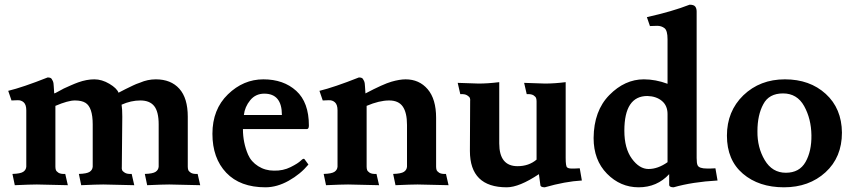

<svg xmlns="http://www.w3.org/2000/svg" viewBox="-20 -786 3642 818"><path d="M485 -391Q494 -396 514 -406Q534 -416 547 -422Q559 -428 577 -434Q609 -448 644 -448Q708 -448 744 -408Q780 -368 780 -289V-76Q780 -68 782 -62Q784 -56 793 -50Q803 -44 822 -45L833 3Q728 0 701 0Q674 0 607 3L597 -45Q631 -46 643 -54Q655 -62 656 -76V-256Q656 -310 637 -334Q618 -358 578 -358Q538 -358 498 -340Q501 -322 501 -289L499 -76Q498 -68 500 -62Q502 -56 512 -50Q522 -44 541 -45L552 3Q447 0 420 0Q393 0 326 3L316 -45Q350 -46 362 -54Q374 -62 375 -76V-256Q375 -329 344 -348Q328 -358 299 -358Q270 -358 216 -335V-76Q216 -68 218 -62Q220 -56 229 -50Q239 -44 258 -45L269 3Q164 0 137 0Q110 0 43 3L33 -45Q67 -46 79 -54Q91 -62 92 -76V-316Q92 -340 81 -350Q70 -360 54 -359Q38 -359 29 -358L15 -399Q77 -414 183 -456Q196 -456 200 -450Q204 -444 205 -441Q207 -437 208 -430Q209 -423 209 -418Q209 -413 210 -403Q211 -393 211 -388Q214 -388 228 -396Q242 -404 252 -409Q262 -414 281 -422Q299 -430 313 -435Q349 -448 382 -448Q414 -448 446 -429Q478 -410 485 -391Z M1181 -296Q1181 -387 1106 -387Q1069 -387 1046 -359Q1023 -331 1019 -296ZM1287 -236H1015Q1015 -178 1037 -127Q1050 -97 1080 -78Q1110 -59 1147 -59Q1186 -58 1218 -74Q1250 -90 1262 -102Q1274 -114 1278 -107L1294 -85Q1260 -44 1210 -16Q1160 12 1111 12Q1003 12 944 -50Q885 -112 885 -216Q885 -320 951 -384Q1017 -448 1102 -448Q1188 -448 1242 -399Q1296 -350 1296 -251Q1296 -236 1287 -236Z M1537 -388Q1613 -428 1648 -438Q1683 -448 1708 -448Q1766 -448 1802 -406Q1838 -364 1838 -284V-76Q1838 -68 1840 -62Q1842 -56 1851 -50Q1861 -44 1880 -45L1891 3Q1786 0 1759 0Q1732 0 1665 3L1655 -45Q1689 -46 1701 -54Q1713 -62 1714 -76V-254Q1714 -306 1696 -332Q1678 -358 1638 -358Q1596 -358 1542 -335V-76Q1542 -68 1544 -62Q1546 -56 1555 -50Q1565 -44 1584 -45L1595 3Q1490 0 1463 0Q1436 0 1369 3L1359 -45Q1393 -46 1405 -54Q1417 -62 1418 -76V-316Q1418 -340 1407 -350Q1396 -360 1380 -359Q1364 -359 1355 -358L1341 -399Q1403 -414 1509 -456Q1522 -456 1526 -450Q1530 -444 1531 -441Q1533 -437 1534 -430Q1535 -423 1535 -418Q1535 -413 1536 -403Q1537 -393 1537 -388Z M2213 -433 2302 -430Q2342 -430 2390 -436V-113Q2390 -78 2396 -73Q2402 -68 2414 -68H2429L2450 -69L2459 -17Q2388 -13 2301 12Q2282 12 2282 1L2276 -44Q2192 12 2139 12Q1982 12 1982 -143L1983 -354Q1984 -362 1982 -368Q1980 -374 1970 -380Q1960 -386 1941 -385L1930 -433L2019 -430Q2059 -430 2107 -436V-175Q2107 -78 2185 -78Q2233 -78 2266 -106V-354Q2266 -362 2264 -368Q2262 -374 2253 -380Q2243 -386 2224 -385Z M2743 -66Q2783 -66 2824 -95V-300Q2824 -336 2800 -356Q2776 -376 2738 -377Q2640 -377 2640 -229Q2640 -154 2672 -110Q2704 -66 2743 -66ZM2831 -44Q2779 12 2701 12Q2623 12 2566 -46Q2509 -104 2509 -198Q2510 -314 2576 -381Q2642 -448 2723 -448Q2773 -448 2824 -429V-619Q2824 -656 2811 -666Q2798 -676 2780 -676Q2762 -676 2749 -675L2736 -713Q2844 -737 2918 -766Q2936 -766 2942 -758Q2948 -750 2948 -737V-113Q2948 -90 2952 -82Q2958 -68 2992 -68H3007L3028 -69L3037 -17Q2930 -11 2850 12Q2831 12 2831 1Z M3147 -380Q3218 -448 3324 -448Q3430 -448 3498 -386Q3566 -324 3567 -221Q3567 -116 3497 -52Q3427 12 3320 12Q3213 12 3145 -46Q3077 -104 3077 -208Q3077 -312 3147 -380ZM3437 -210Q3436 -280 3406 -334Q3376 -388 3316 -388Q3256 -388 3232 -342Q3207 -296 3207 -227Q3206 -158 3238 -104Q3270 -50 3328 -50Q3386 -50 3412 -96Q3438 -142 3437 -210Z"/></svg>

Font: Lusitana
Style: Bold
Weight: 700
Designer: Ana Paula Megda
Foundry: Ana Paula Megda
Version: Version 1.001; ttfautohint (v1.4.1)